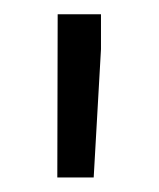

<svg xmlns="http://www.w3.org/2000/svg" viewBox="-20 -786 220 266"><path d="M119.9 -717.9V-766.2H59.9L59.4 -540.1H109.8Z"/></svg>

Font: Vazir FD Light
Style: Regular
Weight: 300
Foundry: DejaVu fonts team - Redesigned by Saber Rastikerdar
Version: Version 21.10;October 20, 2019;FontCreator 12.0.0.2547 64-bi